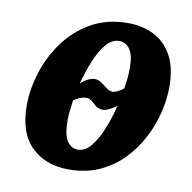

<svg xmlns="http://www.w3.org/2000/svg" viewBox="-67 -613 692 691"><g transform="rotate(10 279.0 -268.0)"><path d="M227 10Q143 10 91 -40Q39 -90 39 -192Q39 -249 58 -310.5Q77 -372 115.5 -425.5Q154 -479 212 -512.5Q270 -546 348 -546Q399 -546 441 -525.5Q483 -505 508 -460.5Q533 -416 533 -345Q533 -301 521.5 -252.5Q510 -204 486 -157.5Q462 -111 425.5 -73Q389 -35 339.5 -12.5Q290 10 227 10ZM334 -293Q350 -293 374 -312Q377 -330 379 -347.5Q381 -365 381 -388Q381 -435 366 -456Q351 -477 327 -477Q301 -477 279.5 -452Q258 -427 241.5 -386.5Q225 -346 213 -301Q228 -315 241 -321Q254 -327 264 -327Q277 -327 289 -318.5Q301 -310 312 -301.5Q323 -293 334 -293ZM248 -66Q274 -66 295.5 -92.5Q317 -119 333.5 -160Q350 -201 361 -246Q330 -223 311 -223Q295 -223 285.5 -231Q276 -239 267 -247Q258 -255 244 -255Q227 -255 200 -238Q198 -219 195.5 -201Q193 -183 193 -163Q193 -112 207.5 -89Q222 -66 248 -66Z"/></g></svg>

Font: Noto Serif Condensed ExtraBold
Style: Italic
Weight: 800
Width: 3
Italic angle: -12°
Designer: Monotype Design Team
Foundry: Monotype Imaging Inc.
Version: Version 2.014; ttfautohint (v1.8.4.7-5d5b)